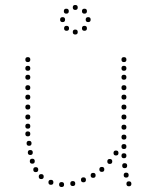

<svg xmlns="http://www.w3.org/2000/svg" viewBox="-20 -750 620 773"><path d="M283 -710Q273 -710 273 -720Q273 -730 283 -730Q293 -730 293 -720Q293 -710 283 -710ZM335 -661Q325 -661 325 -671Q325 -681 335 -681Q345 -681 345 -671Q345 -661 335 -661ZM232 -661Q222 -661 222 -671Q222 -681 232 -681Q242 -681 242 -671Q242 -661 232 -661ZM283 -611Q273 -611 273 -621Q273 -631 283 -631Q293 -631 293 -621Q293 -611 283 -611ZM320 -626Q310 -626 310 -636Q310 -646 320 -646Q330 -646 330 -636Q330 -626 320 -626ZM320 -695Q310 -695 310 -705Q310 -715 320 -715Q330 -715 330 -705Q330 -695 320 -695ZM248 -626Q238 -626 238 -636Q238 -646 248 -646Q258 -646 258 -636Q258 -626 248 -626ZM247 -695Q237 -695 237 -705Q237 -715 247 -715Q257 -715 257 -705Q257 -695 247 -695ZM479 -289Q489 -289 489 -279Q489 -269 479 -269Q469 -269 469 -279Q469 -289 479 -289ZM479 -329Q489 -329 489 -319Q489 -309 479 -309Q469 -309 469 -319Q469 -329 479 -329ZM479 -369Q489 -369 489 -359Q489 -349 479 -349Q469 -349 469 -359Q469 -369 479 -369ZM479 -407Q489 -407 489 -397Q489 -387 479 -387Q469 -387 469 -397Q469 -407 479 -407ZM479 -449Q489 -449 489 -439Q489 -429 479 -429Q469 -429 469 -439Q469 -449 479 -449ZM479 -485Q489 -485 489 -475Q489 -465 479 -465Q469 -465 469 -475Q469 -485 479 -485ZM479 -520Q489 -520 489 -510Q489 -500 479 -500Q469 -500 469 -510Q469 -520 479 -520ZM499 -20Q509 -20 509 -10Q509 0 499 0Q489 0 489 -10Q489 -20 499 -20ZM479 -133Q489 -133 489 -123Q489 -113 479 -113Q469 -113 469 -123Q469 -133 479 -133ZM479 -170Q489 -170 489 -160Q489 -150 479 -150Q469 -150 469 -160Q469 -170 479 -170ZM479 -208Q489 -208 489 -198Q489 -188 479 -188Q469 -188 469 -198Q469 -208 479 -208ZM479 -248Q489 -248 489 -238Q489 -228 479 -228Q469 -228 469 -238Q469 -248 479 -248ZM482 -93Q492 -93 492 -83Q492 -73 482 -73Q472 -73 472 -83Q472 -93 482 -93ZM488 -55Q498 -55 498 -45Q498 -35 488 -35Q478 -35 478 -45Q478 -55 488 -55ZM92 -289Q102 -289 102 -279Q102 -269 92 -269Q82 -269 82 -279Q82 -289 92 -289ZM92 -329Q102 -329 102 -319Q102 -309 92 -309Q82 -309 82 -319Q82 -329 92 -329ZM92 -369Q102 -369 102 -359Q102 -349 92 -349Q82 -349 82 -359Q82 -369 92 -369ZM92 -407Q102 -407 102 -397Q102 -387 92 -387Q82 -387 82 -397Q82 -407 92 -407ZM92 -449Q102 -449 102 -439Q102 -429 92 -429Q82 -429 82 -439Q82 -449 92 -449ZM92 -485Q102 -485 102 -475Q102 -465 92 -465Q82 -465 82 -475Q82 -485 92 -485ZM92 -520Q102 -520 102 -510Q102 -500 92 -500Q82 -500 82 -510Q82 -520 92 -520ZM273 -21Q283 -21 283 -11Q283 -1 273 -1Q263 -1 263 -11Q263 -21 273 -21ZM228 -17Q238 -17 238 -7Q238 3 228 3Q218 3 218 -7Q218 -17 228 -17ZM185 -26Q195 -26 195 -16Q195 -6 185 -6Q175 -6 175 -16Q175 -26 185 -26ZM146 -49Q156 -49 156 -39Q156 -29 146 -29Q136 -29 136 -39Q136 -49 146 -49ZM124 -77Q134 -77 134 -67Q134 -57 124 -57Q114 -57 114 -67Q114 -77 124 -77ZM102 -146Q112 -146 112 -136Q112 -126 102 -126Q92 -126 92 -136Q92 -146 102 -146ZM97 -183Q107 -183 107 -173Q107 -163 97 -163Q87 -163 87 -173Q87 -183 97 -183ZM110 -111Q120 -111 120 -101Q120 -91 110 -91Q100 -91 100 -101Q100 -111 110 -111ZM92 -221Q102 -221 102 -211Q102 -201 92 -201Q82 -201 82 -211Q82 -221 92 -221ZM316 -36Q326 -36 326 -26Q326 -16 316 -16Q306 -16 306 -26Q306 -36 316 -36ZM92 -252Q102 -252 102 -242Q102 -232 92 -232Q82 -232 82 -242Q82 -252 92 -252ZM355 -54Q365 -54 365 -44Q365 -34 355 -34Q345 -34 345 -44Q345 -54 355 -54ZM390 -78Q400 -78 400 -68Q400 -58 390 -58Q380 -58 380 -68Q380 -78 390 -78ZM422 -110Q432 -110 432 -100Q432 -90 422 -90Q412 -90 412 -100Q412 -110 422 -110ZM447 -144Q457 -144 457 -134Q457 -124 447 -124Q437 -124 437 -134Q437 -144 447 -144Z"/></svg>

Font: Raleway Dots 
Style: Regular
Weight: 400
Version: Version 1.000